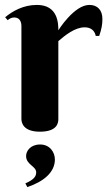

<svg xmlns="http://www.w3.org/2000/svg" viewBox="-20 -527 437 780"><path d="M217 -404C217 -433 215 -507 130 -507C75 -507 31 -482 1 -457L11 -445C20 -452 27 -456 38 -456C59 -456 67 -440 67 -421V-44C67 -30 73 8 142 8C211 8 217 -26 217 -43V-360C244 -383 284 -416 324 -416C351 -416 365 -401 369 -381H383C393 -410 396 -428 396 -450C396 -486 376 -507 343 -507C281 -507 217 -404 217 -404ZM91 233C157 211 203 173 203 121C203 92 183 60 143 60C104 60 86 86 86 107C86 142 127 148 127 173C127 188 120 202 83 218Z"/></svg>

Font: Berkshire Swash
Style: Regular
Weight: 700
Designer: Astigmatic (AOETI)
Foundry: Astigmatic (AOETI)
Version: Version 1.000